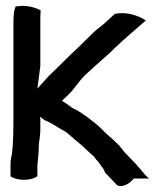

<svg xmlns="http://www.w3.org/2000/svg" viewBox="-20 -632 546 657"><path d="M16 -29C36 -14 81 -12 105 -27L108 -30V-68C108 -72 109 -74 109 -76V-77C111 -96 113 -118 113 -140C115 -154 118 -172 118 -189V-227L117 -228C117 -229 117 -231 116 -233C121 -229 127 -226 132 -221C157 -212 179 -194 205 -181C221 -168 241 -150 257 -137C272 -124 285 -110 302 -96C304 -95 305 -90 311 -84C318 -78 320 -72 328 -62L335 -52C338 -47 337 -46 341 -38L342 -39C354 -27 366 -13 379 0C382 3 387 6 400 4C421 -1 431 -14 438 -21H490L478 -32C466 -46 457 -58 443 -73L409 -108C403 -115 398 -122 390 -131V-132C376 -145 364 -158 349 -170C336 -181 327 -193 310 -207C296 -218 276 -234 259 -245L248 -252C241 -257 233 -259 227 -263C217 -271 205 -279 192 -287C199 -294 207 -301 215 -309C236 -330 251 -355 271 -375C301 -402 328 -427 358 -453L371 -466C403 -497 438 -526 471 -555L479 -562L469 -568C455 -576 416 -593 377 -585H374C357 -571 344 -557 328 -544C320 -539 308 -528 301 -522L247 -469C213 -438 180 -403 147 -372C134 -358 121 -343 108 -329L118 -406V-551C118 -569 118 -582 119 -598L120 -596C101 -607 68 -616 36 -610L34 -611C26 -593 26 -570 26 -546V-239C26 -194 26 -148 21 -106C19 -96 16 -85 16 -72Z"/></svg>

Font: SolarCharger
Style: 750
Weight: 700
Designer: Mew Too
Foundry: Cannot Into Space Fonts/KineticPlasma Fonts
Version: Version 1.100